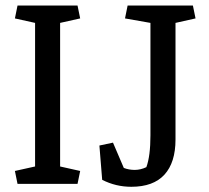

<svg xmlns="http://www.w3.org/2000/svg" viewBox="-20 -681 773 711"><path d="M109.9 -596.2 35.2 -612.8 44.9 -660.6H267.1L276.9 -612.8L202.6 -596.2V-64.5L276.9 -47.9L267.1 0H44.9L35.2 -47.9L109.9 -64.5ZM629.9 -164.1Q629.9 -79.1 588.9 -34.2Q547.9 10.7 466.3 10.7Q408.7 10.7 358.4 -15.1L348.1 -142.1L398.4 -152.8L438.5 -59.1Q457.5 -51.8 479 -51.8Q500.5 -51.8 522 -62Q537.1 -103 537.1 -180.2V-596.2L442.9 -612.8L452.6 -660.6H694.3L704.1 -612.8L629.9 -596.2Z"/></svg>

Font: NoticiaText-Regular
Style: Regular
Weight: 400
Designer: JM Sole
Foundry: JM Sole
Version: Version 1.003